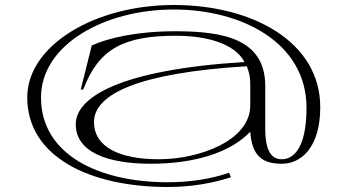

<svg xmlns="http://www.w3.org/2000/svg" viewBox="-20 -640 1398 768"><path d="M652 108C741 108 827 94 904 69L896 51C828 75 741 89 652 89C374 89 144 -22 144 -250C144 -461 397 -602 675 -602C948 -602 1206 -469 1206 -209C1206 -33 1145 -3 1107 -3C1068 -3 1041 -33 1041 -124V-296C1041 -487 868 -515 681 -515C525 -515 409 -487 347 -458L303 -282H313C375 -446 476 -497 684 -497C802 -497 918 -468 958 -392C459 -361 283 -251 283 -143C283 -33 407 15 583 15C752 15 899 -27 981 -113C988 -16 1029 15 1108 15C1183 15 1261 -49 1261 -211C1261 -473 990 -620 675 -620C358 -620 89 -458 89 -250C89 -15 335 108 652 108ZM615 -3C460 -3 356 -51 356 -152C356 -264 536 -349 967 -375C976 -354 981 -332 981 -305V-218C981 -78 778 -3 615 -3Z"/></svg>

Font: Sprat Extended Light
Style: Regular
Weight: 300
Width: 9
Designer: Ethan Nakache
Foundry: Collletttivo
Version: Version 2.000;Glyphs 3.2 (3217)